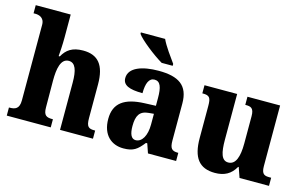

<svg xmlns="http://www.w3.org/2000/svg" viewBox="-93 -1017 2038 1278"><g transform="rotate(15 925.5 -378.0)"><path d="M19 0H322V-56H318C277 -56 257 -65 257 -121L256 -306C256 -384 268 -459 324 -459C370 -459 386 -410 386 -325V0H613V-56H610C568 -56 552 -65 552 -126V-357C552 -492 501 -550 399 -550C324 -550 285 -521 258 -472H250C252 -493 256 -550 256 -601V-760H15V-704H28C48 -704 90 -697 90 -645V-124C90 -65 61 -56 23 -56H19Z M924 -606H1000V-619C973 -657 925 -721 905 -766H738V-756C762 -721 862 -642 924 -606ZM824 10C893 10 919 -11 961 -64H970L992 0H1186V-56H1183C1140 -56 1127 -72 1127 -126V-380C1127 -505 1057 -550 919 -550C808 -550 716 -519 716 -446C716 -397 761 -378 853 -378C853 -446 870 -486 908 -486C948 -486 961 -447 961 -374V-320L885 -317C746 -312 677 -263 677 -154C677 -42 743 10 824 10ZM889 -64C859 -64 845 -95 845 -150C845 -221 865 -257 928 -262L962 -265V-191C962 -115 933 -64 889 -64Z M1455 10C1518 10 1564 -13 1595 -69H1599L1623 0H1826V-56H1816C1782 -56 1759 -60 1759 -118V-536H1534V-480H1537C1571 -480 1594 -475 1594 -418V-230C1594 -138 1574 -80 1523 -80C1476 -80 1463 -132 1463 -222V-536H1238V-480H1242C1288 -480 1298 -466 1298 -409V-188C1298 -54 1346 10 1455 10Z"/></g></svg>

Font: Noto Serif Bengali SemiCondensed ExtraBold
Style: Regular
Weight: 800
Width: 4
Designer: Juan Bruce, Universal Thirst, Indian Type Foundry and the Monotype Design Team.
Foundry: Monotype Imaging Inc.
Version: Version 2.003